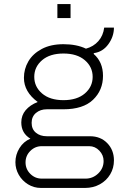

<svg xmlns="http://www.w3.org/2000/svg" viewBox="-20 -739 608 947"><path d="M404 -499Q441 -509 465 -536Q489 -563 494 -603H542Q542 -559 514.5 -521Q487 -483 443 -477L442 -473Q488 -433 488 -365Q488 -294 439 -247Q390 -200 293 -200H211Q179 -200 157.5 -182Q136 -164 136 -133Q136 -102 157 -84.5Q178 -67 211 -67H424Q476 -67 509 -33Q542 1 542 52Q542 90 523.5 121Q505 152 472.5 170Q440 188 399 188H182Q147 188 118 170Q89 152 72.5 123Q56 94 56 61Q56 24 76 -8.5Q96 -41 130 -55Q85 -82 85 -135Q85 -170 106.5 -195.5Q128 -221 166 -236Q98 -286 98 -355Q98 -399 120 -436.5Q142 -474 186 -497.5Q230 -521 293 -521Q358 -521 404 -499ZM149 -360Q149 -311 187.5 -278Q226 -245 293 -245Q360 -245 398.5 -278Q437 -311 437 -360Q437 -409 398.5 -442Q360 -475 293 -475Q226 -475 187.5 -442Q149 -409 149 -360ZM186 -18Q153 -18 129.5 5.5Q106 29 106 62Q106 95 129.5 118.5Q153 142 186 142H402Q438 142 464.5 116.5Q491 91 491 55Q491 26 470 4Q449 -18 420 -18ZM328 -650H263V-719H328Z"/></svg>

Font: Chivo Thin
Style: Regular
Weight: 100
Designer: Hector Gatti
Foundry: Omnibus-Type
Version: Version 1.007